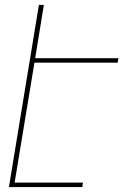

<svg xmlns="http://www.w3.org/2000/svg" viewBox="-20 -755 540 775"><path d="M16 0 137 -735H157L122 -520H458L455 -502H119L39 -18H315L312 0Z"/></svg>

Font: Iosevka Term Curly Th Obl
Style: Regular
Weight: 100
Italic angle: -9°
Designer: Belleve Invis
Foundry: Belleve Invis
Version: Version 32.3.0